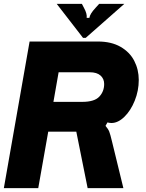

<svg xmlns="http://www.w3.org/2000/svg" viewBox="-20 -979 759 999"><path d="M0 0 134 -763H489Q559 -763 607 -735.5Q655 -708 678.5 -662.5Q702 -617 702 -563Q702 -507 681 -455Q660 -403 627 -371Q594 -339 560 -339Q550 -339 539 -342L529 -324Q543 -308 548.5 -294Q554 -280 563 -242L622 0H436L377 -294H231L179 0ZM408 -449Q471 -449 496.5 -476Q522 -503 522 -542Q522 -569 503 -586Q484 -603 447 -603H285L258 -449ZM412 -782 275 -959H406L417 -938Q434 -907 431 -886H445Q448 -907 477 -938L496 -959H627L426 -782Z"/></svg>

Font: Open Sauce Sans Black Italic
Style: Regular
Weight: 900
Italic angle: -10°
Designer: Alfredo Marco Pradil
Foundry: Creative Sauce Fz LLC
Version: Version 1.477